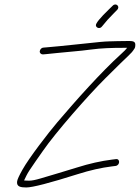

<svg xmlns="http://www.w3.org/2000/svg" viewBox="-20 -835 617 847"><path d="M429.7 -718C445.7 -738.4 462.7 -757.4 480.7 -775L496.3 -791C512 -805.7 491.6 -824.7 477.3 -810L460.8 -794C421.4 -755.9 402.2 -732.3 403 -723C404.1 -711.6 420.7 -706.1 429.7 -718ZM169.2 -595 181.4 -596C190.2 -596.7 207.4 -598.4 233.2 -601.3C285.1 -607 328.5 -609.2 379.2 -616.2C427.6 -622.8 476 -624 523.3 -624H540.8C537.3 -618.7 528.3 -609.4 513.6 -596.2C426.4 -517.2 313.9 -391.1 232.8 -295.5C193.4 -249 108.7 -139.6 78.7 -85.8C64.6 -60.6 56.9 -43.8 55.6 -35.5C51.8 -11.6 70.4 -8 95.8 -8C123.4 -8 199.4 -27.7 323.6 -67C377.1 -83.9 427.2 -95.3 474 -101L490.3 -103C510.4 -106.3 510.4 -136.1 491.1 -133L474.7 -131C425.8 -125 374 -113.3 319.2 -96C276.2 -82.4 202.9 -60.9 159.6 -48C137.2 -41.3 120.5 -38 109.5 -38C98.5 -38 90.7 -38.3 86.2 -39C93.3 -53.5 99.1 -67 110.3 -84C134 -119.9 138.7 -125.1 169.3 -169.3C225.5 -250.7 367.8 -413.1 444.9 -489.7C500 -544.5 533.8 -577.6 546.3 -589C558 -599.7 566.6 -609.7 572 -619C575.2 -622.3 576.9 -628.5 577 -637.5C577.2 -656 560.2 -654 535.6 -654C522.2 -654 509.6 -653.8 497.5 -653.5L461.3 -652.5C449.3 -652.2 436.3 -651.3 422.5 -650C351.6 -643.2 257.7 -632 184.1 -626L172 -625C163.8 -625 156.9 -617.8 155.5 -609.5C154.2 -601.1 161.1 -595 169.2 -595Z"/></svg>

Font: MewTooHand
Style: Ita
Weight: 400
Designer: Mew Too, Robert Jablonski
Version: Version 0.77